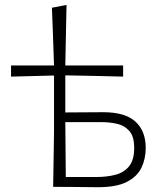

<svg xmlns="http://www.w3.org/2000/svg" viewBox="-20 -761 654 782"><path d="M196.5 0Q197.5 -56 198.2 -107.8Q199 -159.5 200 -220.5V-453.5H199.5Q157.5 -452.5 113 -451.2Q68.5 -450 25 -449V-494.5H200Q198 -558 195.8 -616.2Q193.5 -674.5 191.5 -729.5L251 -741Q249.5 -679.5 248.5 -619Q247.5 -558.5 246 -494.5H481.5V-449Q424.5 -450.5 365.5 -451.8Q306.5 -453 251 -454H246V-303Q279.5 -303 322 -303.5Q364.5 -304 400.5 -304Q489.5 -304 531.5 -265.8Q573.5 -227.5 573.5 -158.5Q573.5 -114.5 556.2 -78.2Q539 -42 496.8 -20.2Q454.5 1.5 379 1.5Q328.5 1 279.8 0.5Q231 0 196.5 0ZM248 -40H371.5Q415 -40 450.2 -49.2Q485.5 -58.5 506 -84Q526.5 -109.5 526.5 -159Q526.5 -206.5 505.8 -228.8Q485 -251 454.8 -257.2Q424.5 -263.5 396.5 -263.5H246Q246.5 -207.5 247 -149Q247.5 -90.5 248 -40Z"/></svg>

Font: Commissioner Loud ExtraLight
Style: Regular
Weight: 200
Designer: Kostas Bartsokas
Foundry: Kostas Bartsokas
Version: Version 1.000; ttfautohint (v1.8.3)